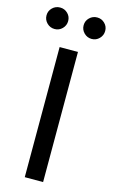

<svg xmlns="http://www.w3.org/2000/svg" viewBox="-169 -986 608 1037"><g transform="rotate(15 135.0 -467.5)"><path d="M186.5 -727.5V0H84V-727.5ZM239.3 -814.5Q214.4 -814.5 196.5 -832.3Q178.7 -850.1 178.7 -875Q178.7 -899.9 196.5 -917.2Q214.4 -934.6 239.3 -934.6Q264.2 -934.6 281.7 -917.2Q299.3 -899.9 299.3 -875Q299.3 -850.1 281.7 -832.3Q264.2 -814.5 239.3 -814.5ZM32.2 -814.5Q6.8 -814.5 -11 -832.3Q-28.8 -850.1 -28.8 -875Q-28.8 -899.9 -11 -917.2Q6.8 -934.6 32.2 -934.6Q57.1 -934.6 74.7 -917.2Q92.3 -899.9 92.3 -875Q92.3 -850.1 74.7 -832.3Q57.1 -814.5 32.2 -814.5Z"/></g></svg>

Font: Inter Cardless
Style: Regular
Weight: 400
Designer: Rasmus Andersson
Foundry: rsms
Version: Version 4.001;git-9221beed3